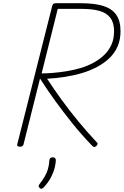

<svg xmlns="http://www.w3.org/2000/svg" viewBox="-20 -895 767 1190"><path d="M103 14Q94 14 89.5 10.5Q85 7 87 -1L304 -860Q307 -868 311 -871.5Q315 -875 328 -875H484Q565 -875 619 -858.5Q673 -842 700 -804Q727 -766 727 -702Q727 -649 709 -607.5Q691 -566 658 -534.5Q625 -503 581.5 -480Q538 -457 487.5 -442Q437 -427 382 -418.5Q327 -410 272 -407Q315 -341 363 -275Q411 -209 464.5 -144Q518 -79 578 -15Q586 -8 585 -2.5Q584 3 576 11Q567 18 560.5 15Q554 12 545 2Q482 -64 427 -132.5Q372 -201 322 -270Q272 -339 228 -408L126 -1Q124 7 119.5 10.5Q115 14 103 14ZM238 -440Q271 -440 311.5 -443.5Q352 -447 395 -454Q438 -461 480 -473.5Q522 -486 559 -506Q596 -526 625 -553.5Q654 -581 670.5 -617.5Q687 -654 687 -702Q687 -754 664 -784.5Q641 -815 596.5 -827.5Q552 -840 485 -840H338ZM227 271Q220 265 219.5 259Q219 253 225 246Q243 223 256 201Q269 179 276.5 155Q284 131 286 99Q287 89 292 84.5Q297 80 306 80Q316 80 321 84.5Q326 89 326 97Q326 115 319.5 142.5Q313 170 297 202Q281 234 252 265Q247 271 240.5 274Q234 277 227 271Z"/></svg>

Font: Playwrite IS Thin
Style: Regular
Weight: 250
Designer: Veronika Burian, José Scaglione
Foundry: TypeTogether
Version: Version 1.002